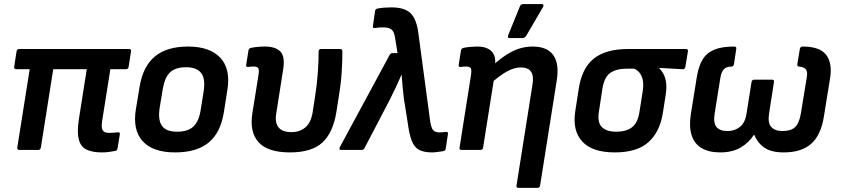

<svg xmlns="http://www.w3.org/2000/svg" viewBox="-20 -731 4101 936"><path d="M476.9 12Q429.9 12 401.5 -2Q373.1 -16 364 -51.6Q354.8 -87.2 364.5 -149.7L403 -393.6H239.5L179.2 -11.7Q176.9 0 166.2 0H73.9Q68.9 0 66.1 -3.3Q63.2 -6.7 64.2 -11.7L124.8 -393.6H58.5Q53.5 -393.6 50.8 -396.9Q48.2 -400.2 49.2 -405.3L60.6 -480.4Q62.9 -492.1 74.3 -492.1H609.4Q620.7 -492.1 618.7 -480.4L607 -405.3Q605 -393.6 593.9 -393.6H518L477.8 -140.5Q472.8 -107.8 480.8 -95.5Q488.8 -83.2 510.4 -83.2Q520.8 -83.2 532.3 -84Q543.7 -84.9 554.4 -85.9Q565.8 -87.5 564.1 -75.9L553 -7.4Q550.7 3.6 540.7 4.9Q528 7.6 511 9.8Q494 12 476.9 12Z M833.5 12Q725.3 12 675.6 -42.7Q625.8 -97.4 642.5 -199.1L660.8 -309.6Q677.4 -408.3 735.7 -456.2Q793.9 -504.1 896.7 -504.1Q1001.6 -504.1 1053.1 -450.4Q1104.7 -396.6 1088.7 -294.3L1071.7 -185.8Q1055.7 -83.8 997.1 -35.9Q938.6 12 833.5 12ZM843.2 -88.9Q895.7 -88.9 922.7 -114Q949.8 -139 958.7 -197.2L972.7 -285.3Q982.3 -346.4 960.8 -374.8Q939.2 -403.2 887.3 -403.2Q834.9 -403.2 808.8 -378.1Q782.7 -353 773.1 -295.2L758.5 -206.1Q749.2 -147.3 769.1 -118.1Q789 -88.9 843.2 -88.9Z M1393.8 12Q1285 12 1240.2 -38Q1195.4 -88 1210.5 -180.8L1239.7 -362.3Q1244.4 -390.3 1239.1 -398.4Q1233.8 -406.6 1217.1 -406.6Q1210.8 -406.6 1203.4 -406.1Q1195.9 -405.6 1188.9 -404.6Q1183.6 -403.6 1181.4 -406.9Q1179.2 -410.2 1180.2 -415.6L1191.3 -485.3Q1192.6 -491.3 1195.6 -493.9Q1198.7 -496.4 1205.4 -498Q1221.1 -501.1 1238 -502.6Q1254.9 -504.1 1270.9 -504.1Q1323.7 -504.1 1347.1 -479.5Q1370.4 -454.9 1360.4 -392.3L1326.5 -176.6Q1319.5 -132.7 1338.1 -109.8Q1356.6 -86.9 1400.5 -86.9Q1442.3 -86.9 1469.4 -110.7Q1496.4 -134.4 1504 -183.3L1514.4 -249.7Q1525 -315.8 1529.2 -374.6Q1533.4 -433.3 1533.3 -479.7Q1533.3 -492.1 1545.4 -492.1H1638Q1649 -492.1 1649 -481.1Q1649.3 -438 1646 -383Q1642.7 -328.1 1632.7 -267.2L1620.4 -188.2Q1604 -84 1551.4 -36Q1498.9 12 1393.8 12Z M2087.3 12Q2047.6 12 2024 0.1Q2000.5 -11.7 1987.5 -44.3Q1974.5 -76.9 1966.8 -138L1948.7 -251.6Q1945.7 -276.6 1942.9 -306.1Q1940.1 -335.7 1938.1 -365.4H1936.8Q1924.1 -335.7 1909.8 -305.8Q1895.5 -275.9 1881.2 -246.8L1757.4 -9.7Q1753.1 0 1743 0H1643Q1637.4 0 1635.4 -4Q1633.3 -8 1636.7 -13.7L1879.2 -462.7Q1884.2 -472.1 1892.9 -472.1H1918L1906.1 -546.3Q1901.4 -577.8 1888.1 -587.7Q1874.8 -597.5 1848.2 -597.5Q1838.5 -597.5 1828.8 -597Q1819.1 -596.5 1808.5 -594.5Q1795.8 -592.1 1798.1 -604.8L1808.5 -677.3Q1809.5 -687.6 1820.6 -689.3Q1834.6 -692.3 1852.7 -693.7Q1870.7 -695 1888.4 -695Q1951.6 -695 1981.3 -666.8Q2011.1 -638.6 2020 -565.9L2077.5 -137Q2080.8 -116.7 2086.1 -105.4Q2091.4 -94.2 2100.4 -89.8Q2109.4 -85.5 2121.7 -85.5Q2129.4 -85.5 2136.2 -86.2Q2143 -86.9 2152.7 -87.9Q2158.7 -89.2 2161.9 -86.4Q2165.1 -83.5 2163.7 -77.5L2153 -6.7Q2151.3 4.3 2140.3 6Q2125.9 8 2111.8 10Q2097.7 12 2087.3 12Z M2508 185Q2496 185 2498 173.3L2575.9 -319.1Q2582.9 -362.3 2568.3 -382.3Q2553.7 -402.2 2518.8 -402.2Q2486.3 -402.2 2450.9 -382.4Q2415.4 -362.7 2364.7 -317.9L2374 -404.4Q2429 -456.1 2476.8 -480.1Q2524.7 -504.1 2576.7 -504.1Q2647.7 -504.1 2677.6 -461.7Q2707.6 -419.4 2693.6 -335.4L2613 173.3Q2610.6 185 2600.6 185ZM2230.5 0Q2218.1 0 2220.4 -11.7L2275.7 -362.3Q2280 -390.6 2274.9 -398.6Q2269.8 -406.6 2252.5 -406.6Q2246.1 -406.6 2239 -406.1Q2231.9 -405.6 2224.9 -404.6Q2219.2 -403.6 2217.2 -407.1Q2215.2 -410.6 2216.2 -415.6L2227.3 -485.3Q2228.6 -491.3 2231.6 -493.9Q2234.7 -496.4 2241.4 -498Q2256.7 -501.1 2274.6 -502.6Q2292.5 -504.1 2306.2 -504.1Q2354.3 -504.1 2377 -480Q2399.7 -456 2392.7 -411.2L2389.4 -389.5L2389.4 -353.6L2335.1 -11.7Q2333.1 0 2322.1 0ZM2463.6 -545.3Q2457.5 -545.3 2456.4 -549.5Q2455.2 -553.7 2457.5 -559.4L2514.3 -699.6Q2517 -706.7 2521.7 -709Q2526.4 -711.3 2533.1 -711.3H2620.7Q2627.3 -711.3 2629 -706.7Q2630.7 -702 2627 -696.3L2545.7 -557Q2539 -545.3 2525.6 -545.3Z M2977.1 12Q2867 12 2818.6 -41.1Q2770.1 -94.1 2784.1 -186.6L2801.4 -298.5Q2816.4 -398 2874.4 -445Q2932.3 -492.1 3043.3 -492.1H3323.3Q3335.6 -492.1 3333.6 -480.4L3321.2 -405.3Q3320.2 -400.2 3317.2 -396.7Q3314.2 -393.2 3308.5 -393.6L3194 -399.9V-397.9Q3206.7 -385.6 3215.7 -367.8Q3224.7 -350 3227.5 -325Q3230.3 -300 3224.7 -265L3211.4 -179.9Q3196.7 -87.7 3141.1 -37.9Q3085.5 12 2977.1 12ZM2984.2 -88.9Q3032.7 -88.9 3060.8 -110.3Q3088.8 -131.8 3097.1 -184L3112 -277.8Q3118.4 -314.4 3114.1 -337.8Q3109.7 -361.3 3098.5 -375.4Q3087.2 -389.5 3071.6 -396.2H3034Q2985.5 -396.2 2955.6 -375.9Q2925.7 -355.6 2916.4 -296.7L2899.5 -185.7Q2891.5 -133.5 2914.4 -111.2Q2937.3 -88.9 2984.2 -88.9Z M3490.6 12Q3436.3 12 3400.9 -8.7Q3365.5 -29.3 3351.8 -71.4Q3338.1 -113.4 3348.1 -176.2L3377.8 -360.6Q3386.1 -409.1 3405.1 -440.8Q3424 -472.5 3460.9 -488.3Q3497.9 -504.1 3558.9 -504.1Q3571.6 -504.1 3569.3 -492.4L3558.2 -419Q3555.5 -406.3 3545.9 -406.3Q3519.7 -406.3 3508.2 -392.8Q3496.7 -379.4 3492.1 -353.8L3464.1 -178.5Q3456.5 -131.7 3472.8 -111.9Q3489 -92.2 3526.5 -92.2Q3562.4 -92.2 3587.6 -112.6Q3612.8 -133 3619.4 -177.9L3643.7 -330.9Q3645.7 -342.6 3656.8 -342.6H3743.7Q3755.4 -342.6 3753 -330.9L3729.1 -176.5Q3722.1 -131.7 3740 -111.9Q3757.9 -92.2 3793.8 -92.2Q3835.6 -92.2 3855.8 -110.9Q3876.1 -129.7 3884.4 -178.5L3913 -353.8Q3917.7 -379.1 3909.7 -391.4Q3901.7 -403.7 3876.2 -406.3Q3865.1 -407 3867.1 -419L3879.2 -492.4Q3881.2 -504.1 3893.3 -504.1Q3977.1 -504.1 4007.7 -463.4Q4038.4 -422.8 4026.7 -349.9L3996.7 -164.5Q3982.4 -72.4 3934.7 -30.2Q3887.1 12 3800.8 12Q3739.4 12 3706.1 -11.4Q3672.7 -34.7 3657.1 -73.7H3655.1Q3632.7 -37.3 3592.1 -12.7Q3551.4 12 3490.6 12Z"/></svg>

Font: Sofia Sans Hairline
Style: Italic
Weight: 1
Italic angle: -9°
Designer: Botio Nikoltchev, Ani Petrova
Foundry: lettersoup
Version: Version 4.102